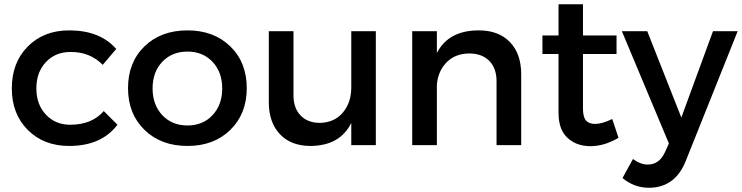

<svg xmlns="http://www.w3.org/2000/svg" viewBox="-20 -678 3466 897"><path d="M35.2 -265.1Q35.2 -385.7 109.9 -460.9Q184.6 -536.1 303.2 -536.1Q447.3 -536.1 522.9 -449.2L460 -375Q399.9 -436.5 308.1 -435.1Q238.8 -435.1 194.3 -387.7Q149.9 -340.3 149.9 -265.1Q149.9 -189.9 194.3 -142.6Q238.8 -95.2 308.1 -95.2Q409.7 -95.2 464.8 -159.2L528.8 -95.2Q453.6 3.9 303.2 3.9Q184.6 3.9 109.9 -70.8Q35.2 -145.5 35.2 -265.1Z M578.1 -266.1Q578.1 -386.7 655 -461.4Q731.9 -536.1 856 -536.1Q979 -536.1 1055.9 -461.4Q1132.8 -386.7 1132.8 -266.1Q1132.8 -146 1055.9 -71Q979 3.9 856 3.9Q732.4 3.9 655.3 -71Q578.1 -146 578.1 -266.1ZM692.9 -265.1Q692.9 -188 738.3 -139.9Q783.7 -91.8 856 -91.8Q927.7 -91.8 972.9 -139.9Q1018.1 -188 1018.1 -265.1Q1018.1 -341.3 972.9 -389.2Q927.7 -437 856 -437Q783.7 -437 738.3 -389.4Q692.9 -341.8 692.9 -265.1Z M1235.8 -201.2V-532.2H1351.1V-232.9Q1351.1 -172.9 1384.3 -138.4Q1417.5 -104 1475.1 -104Q1542.5 -105.5 1581.8 -152.1Q1621.1 -198.7 1621.1 -270V-532.2H1735.8V0H1621.1V-104Q1569.3 2.4 1431.2 3.9Q1339.8 3.9 1287.8 -51Q1235.8 -106 1235.8 -201.2Z M1905.8 0V-532.2H2021V-430.2Q2075.2 -536.1 2216.8 -536.1Q2309.6 -536.1 2362.3 -481.4Q2415 -426.8 2415 -331.1V0H2299.8V-298.8Q2299.8 -358.9 2265.9 -393.6Q2231.9 -428.2 2171.9 -428.2Q2107.4 -427.7 2067.1 -387.5Q2026.9 -347.2 2021 -283.2V0Z M2514.2 -425.8V-512.2H2589.4V-658.2H2703.6V-512.2H2860.4V-425.8H2703.6V-170.9Q2703.6 -131.3 2717.5 -115.2Q2731.4 -99.1 2760.3 -99.1Q2793.5 -99.1 2840.3 -122.1L2869.6 -34.2Q2803.7 4.9 2738.3 4.9Q2673.3 4.9 2631.3 -33.9Q2589.4 -72.8 2589.4 -149.9V-425.8Z M2885.3 -532.2H3003.9L3163.1 -128.9L3311 -532.2H3426.3L3184.1 73.2Q3134.3 199.2 3011.2 199.2Q2942.9 199.2 2888.2 153.8L2937 64.9Q2972.7 90.8 3006.3 90.8Q3060.5 90.8 3086.9 32.2L3105 -7.8Z"/></svg>

Font: Trueno
Style: Rg
Weight: 400
Designer: Julieta Ulanovsky
Foundry: Julieta Ulanovsky
Version: Version 3.001b